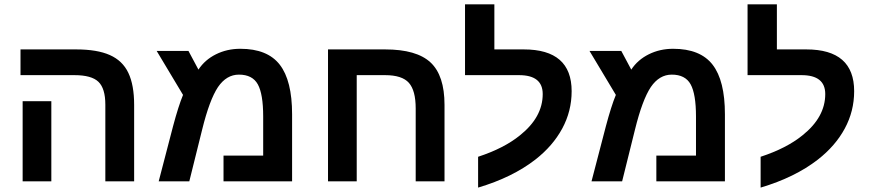

<svg xmlns="http://www.w3.org/2000/svg" viewBox="-20 -833 4012 882"><path d="M596.2 -351.1V0H463.9V-352.1Q463.9 -426.8 432.1 -457.3Q400.4 -487.8 321.8 -487.8H74.2V-606H330.1Q426.3 -606 484.6 -580.1Q543 -554.2 569.6 -498.3Q596.2 -442.4 596.2 -351.1ZM215.8 -368.2V0H84V-368.2Z M1084 -608.9Q1208.5 -608.9 1265.1 -535.9Q1321.8 -462.9 1321.8 -308.1V0H1006.8V-118.2H1189V-297.9Q1189 -400.9 1164.3 -445.6Q1139.6 -490.2 1077.6 -490.2Q1020.5 -490.2 981.4 -433.1Q942.4 -374.5 908.7 -237.8L849.6 0H709L774.9 -252.9Q787.1 -298.8 798.6 -335Q810.1 -371.1 820.8 -397L699.7 -599.1H845.7L891.6 -513.2Q920.9 -558.1 971.9 -583.5Q1022.9 -608.9 1084 -608.9Z M1889.6 -335Q1889.6 -417 1858.4 -452.4Q1827.1 -487.8 1749 -487.8H1618.7V0H1486.8V-606H1749Q1893.6 -606 1957.8 -546.1Q2022 -486.3 2022 -351.1V0H1889.6Z M2176.3 -112.8Q2295.4 -151.9 2368.7 -211.4Q2473.1 -294.9 2473.1 -400.9Q2473.1 -487.8 2364.3 -487.8H2116.2V-813H2251V-606H2386.2Q2606 -606 2606 -414.1Q2606 -322.3 2562.7 -242.4Q2519.5 -162.6 2439.5 -100.1Q2334 -18.1 2176.3 28.8Z M3072.3 -608.9Q3196.8 -608.9 3253.4 -535.9Q3310.1 -462.9 3310.1 -308.1V0H2995.1V-118.2H3177.2V-297.9Q3177.2 -400.9 3152.6 -445.6Q3127.9 -490.2 3065.9 -490.2Q3008.8 -490.2 2969.7 -433.1Q2930.7 -374.5 2897 -237.8L2837.9 0H2697.3L2763.2 -252.9Q2775.4 -298.8 2786.9 -335Q2798.3 -371.1 2809.1 -397L2688 -599.1H2834L2879.9 -513.2Q2909.2 -558.1 2960.2 -583.5Q3011.2 -608.9 3072.3 -608.9Z M3474.1 -112.8Q3593.3 -151.9 3666.5 -211.4Q3771 -294.9 3771 -400.9Q3771 -487.8 3662.1 -487.8H3414.1V-813H3548.8V-606H3684.1Q3903.8 -606 3903.8 -414.1Q3903.8 -322.3 3860.6 -242.4Q3817.4 -162.6 3737.3 -100.1Q3631.8 -18.1 3474.1 28.8Z"/></svg>

Font: Arimo
Style: Bold
Weight: 700
Designer: Steve Matteson
Foundry: Monotype Imaging Inc.
Version: Version 1.33